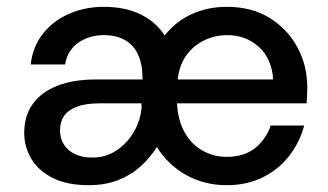

<svg xmlns="http://www.w3.org/2000/svg" viewBox="-20 -531 963 563"><path d="M240 12Q177 12 135 -9Q93 -30 72 -65Q51 -100 51 -141Q51 -191 76 -226Q101 -261 148 -279.5Q195 -298 262 -298H398Q398 -342 385 -370.5Q372 -399 346.5 -413.5Q321 -428 284 -428Q242 -428 210 -406Q178 -384 171 -342H70Q76 -395 106.5 -433Q137 -471 183.5 -491Q230 -511 284 -511Q347 -511 392 -489Q437 -467 463 -427Q495 -468 542 -489.5Q589 -511 645 -511Q718 -511 770.5 -478.5Q823 -446 852 -392.5Q881 -339 881 -274Q881 -264 880.5 -252.5Q880 -241 879 -228H499Q502 -176 522.5 -141Q543 -106 575.5 -88.5Q608 -71 644 -71Q695 -71 727 -96Q759 -121 774 -163H872Q859 -114 828 -74Q797 -34 750.5 -11Q704 12 645 12Q579 12 525.5 -18Q472 -48 440 -100Q420 -68 391.5 -42.5Q363 -17 325.5 -2.5Q288 12 240 12ZM251 -69Q290 -69 321 -89.5Q352 -110 371.5 -142.5Q391 -175 395 -213V-228H273Q231 -228 205 -218Q179 -208 167.5 -190.5Q156 -173 156 -149Q156 -125 167.5 -107Q179 -89 200 -79Q221 -69 251 -69ZM501 -298H781Q777 -359 739 -393.5Q701 -428 646 -428Q611 -428 579.5 -413Q548 -398 527 -369.5Q506 -341 501 -298Z"/></svg>

Font: DM Sans 20pt Medium
Style: Regular
Weight: 500
Version: Version 4.004;gftools[0.9.30]